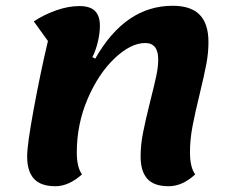

<svg xmlns="http://www.w3.org/2000/svg" viewBox="-20 -620 798 665"><path d="M74 -78Q74 -119 97 -243.5Q120 -368 146 -478L97 -546Q134 -570 175.5 -584.5Q217 -599 255 -599Q292 -599 309 -582Q326 -565 326 -531Q326 -505 319 -475.5Q312 -446 300 -422L310 -417Q414 -600 578 -600Q641 -600 671.5 -569Q702 -538 702 -474Q702 -438 695 -400Q688 -362 672 -296Q656 -231 647 -184Q638 -137 638 -92Q638 -41 656 -16Q612 25 564 25Q513 25 490 -1Q467 -27 467 -78Q467 -118 475.5 -161Q484 -204 501 -272Q515 -327 521.5 -358Q528 -389 528 -414Q528 -471 483 -471Q433 -471 377 -418Q321 -365 283.5 -277.5Q246 -190 246 -92Q246 -41 264 -16Q218 25 172 25Q121 25 97.5 -1Q74 -27 74 -78Z"/></svg>

Font: Lemonada SemiBold
Style: Regular
Weight: 600
Designer: Mohamed Gaber (Arabic) Eduardo Tunni (Latin)
Foundry: Kief Type Foundry
Version: Version 3.006